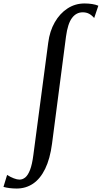

<svg xmlns="http://www.w3.org/2000/svg" viewBox="-138 -835 587 1107"><path d="M-42 252Q-62.5 252 -82.8 249.5Q-103 247 -118 242.5L-97 173.5Q-77.5 186 -58.5 193.2Q-39.5 200.5 -25.5 200.5Q-7.5 200.5 8 187.8Q23.5 175 35.5 143.8Q47.5 112.5 54.5 57.5L140 -588.5Q148.5 -655.5 177.8 -706.5Q207 -757.5 251.2 -786.2Q295.5 -815 349 -815Q372 -815 393 -811.8Q414 -808.5 429 -802L405 -731Q391.5 -747 375.8 -755.5Q360 -764 339 -764Q301.5 -764 277 -731.2Q252.5 -698.5 242.5 -624L162 -6.5Q150.5 81 122.5 138.2Q94.5 195.5 52.8 223.8Q11 252 -42 252Z"/></svg>

Font: Merriweather 60pt
Style: Italic
Weight: 400
Italic angle: -7.8°
Version: Version 2.101